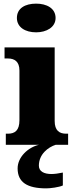

<svg xmlns="http://www.w3.org/2000/svg" viewBox="-20 -797 416 1057"><path d="M179 -619C236 -619 286 -647 286 -698C286 -752 236 -777 179 -777C119 -777 73 -752 73 -698C73 -647 119 -619 179 -619ZM12 0H195C134 14 77 68 77 130C77 206 129 240 235 240C256 240 305 234 326 224V153C302 158 281 161 263 161C223 161 194 147 194 115C194 52 245 13 287 0H355V-61H344C307 -61 281 -78 281 -131V-536H5V-475H24C60 -475 87 -458 87 -409V-135C87 -79 62 -61 24 -61H12Z"/></svg>

Font: Noto Serif Malayalam Black
Style: Regular
Weight: 900
Designer: Indian type Foundry, Jelle Bosma, Monotype Design Team
Foundry: Monotype Imaging Inc.
Version: Version 2.104